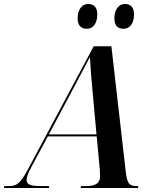

<svg xmlns="http://www.w3.org/2000/svg" viewBox="-78 -947 776 967"><path d="M544 -802C571 -802 597 -823 597 -874C597 -911 579 -927 551 -927C518 -927 498 -896 498 -855C498 -818 516 -802 544 -802ZM359 -802C386 -802 412 -823 412 -875C412 -911 394 -927 366 -927C333 -927 313 -896 313 -855C313 -818 331 -802 359 -802ZM-58 0H168L170 -10H124C76 -10 56 -18 56 -40C56 -55 63 -74 78 -102L163 -260H409L425 -90C425 -79 426 -67 426 -57C426 -24 401 -10 356 -10H330L328 0H617L619 -10H609C571 -10 562 -25 555 -85L483 -714H394L61 -91C25 -23 5 -10 -32 -10H-56ZM282 -484C320 -557 353 -617 375 -660C377 -616 383 -537 389 -478L408 -270H168Z"/></svg>

Font: Noto Serif Display SemiCondensed SemiBold
Style: Italic
Weight: 600
Width: 4
Italic angle: -12°
Designer: Monotype Design Team
Foundry: Monotype Imaging Inc.
Version: Version 2.009